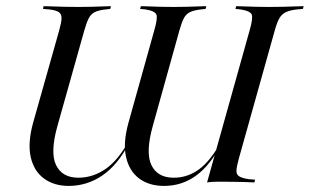

<svg xmlns="http://www.w3.org/2000/svg" viewBox="-20 -591 1004 622"><path d="M202.4 11.3Q154.8 11.3 122.2 -12.9Q89.5 -37.1 79.4 -82.7Q69.4 -128.2 87.1 -192.7L171.8 -492.7Q179 -518.5 179.4 -531.9Q179.8 -545.2 170.6 -551.6Q161.3 -558.1 138.7 -560.5L119.4 -562.1L121 -571Q133.1 -571 150.4 -570.2Q167.7 -569.4 188.7 -569Q209.7 -568.5 234.7 -568.5H233.9H233.1Q256.5 -568.5 276.2 -569Q296 -569.4 312.1 -570.2Q328.2 -571 339.5 -571L337.1 -562.1L323.4 -560.5Q300 -558.1 287.5 -552Q275 -546 267.7 -532.3Q260.5 -518.5 253.2 -492.7L166.1 -183.1Q141.9 -96.8 161.7 -56Q181.5 -15.3 233.9 -15.3Q280.6 -15.3 321.8 -43.5Q362.9 -71.8 396.8 -133.9L397.6 -126.6Q361.3 -56.5 311.7 -22.6Q262.1 11.3 202.4 11.3ZM511.3 11.3Q462.9 11.3 430.6 -12.9Q398.4 -37.1 388.3 -82.7Q378.2 -128.2 396 -192.7L479.8 -492.7Q491.1 -531.5 486.7 -543.5Q482.3 -555.6 450.8 -560.5L433.9 -562.1L436.3 -571Q447.6 -571 463.7 -570.2Q479.8 -569.4 500.4 -569Q521 -568.5 543.5 -568.5H541.9Q565.3 -568.5 585.1 -569Q604.8 -569.4 621 -570.2Q637.1 -571 648.4 -571L646 -562.1L631.5 -560.5Q608.9 -558.1 596 -552Q583.1 -546 575.8 -532.3Q568.5 -518.5 561.3 -492.7L475 -183.1Q450.8 -96.8 470.6 -56Q490.3 -15.3 542.7 -15.3Q588.7 -15.3 626.2 -43.5Q663.7 -71.8 697.6 -134.7L699.2 -129Q662.9 -57.3 616.5 -23Q570.2 11.3 511.3 11.3ZM650.8 0 788.7 -492.7Q800 -531.5 795.6 -543.5Q791.1 -555.6 758.9 -560.5L742.7 -562.1L745.2 -571Q756.5 -571 772.6 -570.2Q788.7 -569.4 808.9 -569Q829 -568.5 852.4 -568.5H850.8H851.6Q875.8 -568.5 896.8 -569Q917.7 -569.4 935.1 -570.2Q952.4 -571 963.7 -571L961.3 -562.1L942.7 -560.5Q919.4 -558.1 906 -551.6Q892.7 -545.2 885.1 -531.9Q877.4 -518.5 870.2 -492.7L754 -78.2Q746.8 -52.4 746 -39.1Q745.2 -25.8 754.8 -19.8Q764.5 -13.7 786.3 -10.5L806.5 -8.9L804 0Q792.7 -0.8 775.4 -1.2Q758.1 -1.6 736.7 -2Q715.3 -2.4 690.3 -2.4H691.9Q681.5 -2.4 671.4 -2Q661.3 -1.6 650.8 0Z"/></svg>

Font: Playfair 144pt SemiCondensed
Style: Italic
Weight: 400
Width: 4
Italic angle: -15.6°
Designer: Claus Eggers Sørensen
Foundry: Claus Eggers Sørensen
Version: Version 2.203